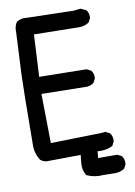

<svg xmlns="http://www.w3.org/2000/svg" viewBox="-94 -799 688 979"><g transform="rotate(-10 250.0 -309.5)"><path d="M360.8 119.1Q314 123 275.9 105L274.4 104L273.4 102.5Q254.9 71.8 260.7 30.3L264.2 -2L87.9 0H87.4Q69.8 -2.4 56.6 -13.2L56.2 -13.7L55.7 -14.2Q31.2 -51.3 33.2 -99.6Q34.2 -243.7 35.4 -332.5Q36.6 -421.4 38.1 -455.6Q41 -522.5 48.8 -675.8Q48.3 -685.5 49.6 -694.3Q50.8 -703.1 53.7 -710.9Q56.6 -718.8 61.5 -726.1L62 -727.1L63 -727.5Q84.5 -742.2 113.8 -738.3L357.9 -732.4L391.1 -736.3H392.6L394 -735.8L419.4 -724.1L420.4 -723.6L421.4 -722.7Q425.8 -717.3 428.5 -711.2Q431.2 -705.1 432.1 -698Q433.1 -690.9 432.6 -683.1V-682.1L432.1 -681.2L422.4 -661.6L421.4 -660.2L419.9 -659.2Q412.6 -654.3 404.5 -651.1Q396.5 -647.9 387.7 -646.2Q378.9 -644.5 370.1 -644.5Q345.2 -644.5 136.2 -648.4Q127.4 -490.2 125 -430.7L368.2 -426.8H369.6L370.6 -426.3L390.1 -416.5L391.6 -416L392.1 -415Q405.3 -399.4 403.3 -375.5V-374.5L402.8 -373.5L393.1 -354L392.1 -352.5L391.1 -351.6Q376.5 -340.8 358.9 -338.9H358.4L121.1 -342.8L125 -87.9L389.2 -93.8L406.7 -95.7H408.2L409.7 -95.2L429.2 -85.4L430.7 -84.5L431.6 -83.5Q444.3 -66.4 442.4 -42.5V-41.5L441.9 -40.5L432.1 -21L431.2 -19L429.2 -18.1Q395 -1 352.1 -5.4L349.1 29.3H446.3H447.8L448.7 29.8L468.3 39.6L469.7 40.5L470.7 41.5Q483.4 58.6 481.4 82.5V83.5L481 84.5L471.2 104L470.2 105.5L468.8 106.4Q461.4 111.3 452.9 114.5Q444.3 117.7 435.1 119.1Q425.8 120.6 416 120.1Q387.7 119.1 360.8 119.1Z"/></g></svg>

Font: NaikaiFont
Style: SemiBold
Weight: 600
Version: Version 1.89